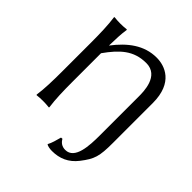

<svg xmlns="http://www.w3.org/2000/svg" viewBox="-219 -808 1133 1133"><g transform="rotate(45 347.5 -241.5)"><path d="M104 -445V-200C104 -125 102 -54 94 0L96 3C108 1 135 0 147 0C159 0 186 1 198 3L200 0C192 -57 190 -125 190 -200V-441C255 -532 315 -589 420 -589C528 -589 528 -458 528 -416V-95C528 -7 523 112 444 112C415 112 397 97 386 77L375 78C368 105 358 141 347 160L348 163C356 168 374 172 393 172C456 172 509 150 551 96C604 27 614 -3 614 -117V-449C614 -620 508 -655 441 -655C337 -655 258 -594 191 -506C192 -558 194 -607 200 -645L198 -648C186 -646 159 -645 147 -645C135 -645 108 -646 96 -648L94 -645C102 -588 104 -520 104 -445Z"/></g></svg>

Font: Libertinus Sans
Style: Regular
Weight: 400
Designer: Philipp H. Poll, Khaled Hosny
Foundry: Caleb Maclennan
Version: Version 7.050;RELEASE